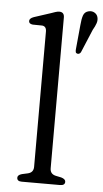

<svg xmlns="http://www.w3.org/2000/svg" viewBox="-54 -780 438 814"><g transform="rotate(5 165.5 -372.5)"><path d="M187.5 -709V-67.5Q187.5 -43 211.5 -37.5L235.5 -32.5Q254 -27 254 -15.5Q254 0 233 0H70Q50 0 50 -15.5Q50 -27 68 -32L93 -37.5Q117 -43 117 -67.5V-643Q117 -665.5 98.5 -667L58.5 -667.5Q42 -669.5 42 -681.5Q42 -693 60.5 -699.5L129.5 -722Q141.5 -726.5 150.5 -729.2Q159.5 -732 166 -732Q187.5 -732 187.5 -709ZM260 -683Q262 -709 267.5 -724.8Q273 -740.5 290.5 -744.5Q304.5 -747.5 315.2 -741Q326 -734.5 329 -723Q332.5 -710.5 328 -697Q323.5 -683.5 314 -667.5L272.5 -568.5Q266 -558.5 256.5 -561.5Q251.5 -563 250.5 -568Q249.5 -573 250 -578.5Z"/></g></svg>

Font: Fraunces 9pt Soft Light
Style: Regular
Weight: 300
Version: Version 1.000;[0bf87f6ff]